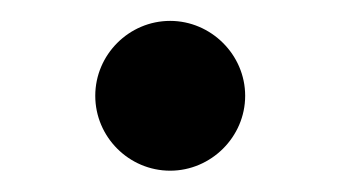

<svg xmlns="http://www.w3.org/2000/svg" viewBox="-20 -409 323 182"><path d="M141.3 -247.2C180 -247.2 212.4 -279.1 212.4 -318.2C212.4 -357.2 180 -389.2 141.3 -389.2C102.3 -389.2 70.3 -357.2 70.3 -318.2C70.3 -279.1 102.3 -247.2 141.3 -247.2Z"/></svg>

Font: Magic Ui Pro Medium
Style: Regular
Weight: 500
Designer: Stefan Endress, Andreas Faust
Version: Version 1.000;FEAKit 1.0